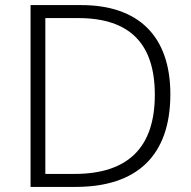

<svg xmlns="http://www.w3.org/2000/svg" viewBox="-20 -734 751 754"><path d="M649 -364C649 -592 524 -714 299 -714H100V0H277C519 0 649 -124 649 -364ZM588 -362C588 -155 483 -51 272 -51H158V-663H287C489 -663 588 -563 588 -362Z"/></svg>

Font: Noto Sans Myanmar UI Light
Style: Regular
Weight: 300
Designer: Monotype Design Team
Foundry: Monotype Imaging Inc.
Version: Version 2.103